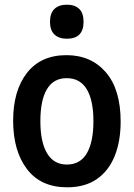

<svg xmlns="http://www.w3.org/2000/svg" viewBox="-20 -788 570 818"><path d="M266 10Q154 10 95 -67.5Q36 -145 36 -274Q36 -402 95 -477.5Q154 -553 263 -553Q368 -553 431 -480Q494 -407 494 -270Q494 -186 468.5 -123Q443 -60 392.5 -25Q342 10 266 10ZM265 -87Q322 -87 350 -135Q378 -183 378 -272Q378 -361 349.5 -408Q321 -455 264 -455Q208 -455 180 -408Q152 -361 152 -272Q152 -183 180.5 -135Q209 -87 265 -87ZM265 -623Q231 -623 212 -641Q193 -659 193 -695Q193 -732 212 -750Q231 -768 265 -768Q299 -768 317.5 -750Q336 -732 336 -695Q336 -623 265 -623Z"/></svg>

Font: Noto Sans Mono Condensed SemiBold
Style: Regular
Weight: 600
Width: 3
Designer: Monotype Design Team
Foundry: Monotype Imaging Inc.
Version: Version 2.014